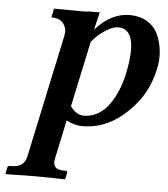

<svg xmlns="http://www.w3.org/2000/svg" viewBox="-66 -490 670 764"><g transform="rotate(5 269.0 -108.0)"><path d="M275.9 -324.2 220.2 -63Q243.7 -29.8 274.4 -29.8Q305.7 -29.8 332 -45.9Q358.4 -62 376.7 -88.9Q395 -115.7 407.2 -146Q419.4 -176.3 426.8 -210Q465.3 -392.1 379.4 -392.1Q359.9 -392.1 330.1 -373.5Q300.3 -355 275.9 -324.2ZM64.9 150.9 169.9 -341.8Q175.3 -367.2 160.9 -387.7Q146.5 -408.2 111.8 -408.2L119.1 -443.8Q144 -443.8 181.6 -443.4Q219.2 -442.9 236.6 -443.1Q253.9 -443.4 261.7 -444.8H301.8L284.7 -374Q347.2 -444.8 422.4 -444.8Q461.9 -444.8 491.2 -427.2Q520.5 -409.7 534.4 -380.6Q548.3 -351.6 552.7 -314.2Q557.1 -276.9 547.4 -236.8Q523.4 -124 430.2 -46.9Q358.4 12.2 271.5 12.2Q240.7 12.2 208 -4.9L174.8 150.9Q165.5 194.8 213.4 194.8H221.7Q229.5 194.8 228 203.1L222.7 227.1L221.2 229Q140.6 227.1 101.6 227.1L-14.6 229L-16.1 227.1L-11.2 203.1Q-9.8 195.3 -1.5 194.8H7.3Q55.7 194.8 64.9 150.9Z"/></g></svg>

Font: Linux Libertine Slanted
Style: Semibold Slanted
Weight: 600
Designer: Philipp H. Poll
Foundry: Philipp H. Poll
Version: Version 5.1.1